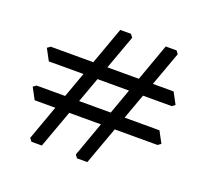

<svg xmlns="http://www.w3.org/2000/svg" viewBox="-127 -907 1152 1063"><g transform="rotate(20 449.0 -375.0)"><path d="M408 -750H471L485 -732L219 0H158L144 -18ZM676 -750H740L753 -732L487 0H426L413 -18ZM838 -464 820 -451H96L60 -518L78 -531H802ZM838 -235 820 -222H96L60 -289L78 -302H802Z"/></g></svg>

Font: TMT Limkin
Style: Regular
Weight: 400
Designer: Gabriel Drozdov
Version: Version 1.000;Glyphs 3.1.2 (3151)